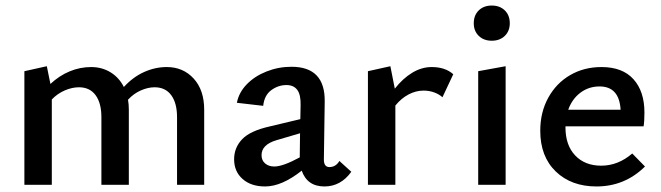

<svg xmlns="http://www.w3.org/2000/svg" viewBox="-20 -667 2387 693"><path d="M717 -271V0H619V-244Q619 -295 598 -323.5Q577 -352 538 -352Q514 -352 488 -340.5Q462 -329 442 -307Q445 -291 445 -271V0H346V-244Q346 -295 325 -323.5Q304 -352 265 -352Q240 -352 213.5 -340.5Q187 -329 167 -308V0H68V-410L149 -428L162 -364Q194 -394 231.5 -409.5Q269 -425 309 -425Q348 -425 379 -406Q410 -387 427 -353Q460 -389 500 -407Q540 -425 582 -425Q641 -425 679 -383.5Q717 -342 717 -271Z M1248 -47Q1210 6 1151 6Q1089 6 1069 -51Q997 6 937 6Q886 6 855.5 -21Q825 -48 825 -92Q825 -134 854 -164.5Q883 -195 955 -211L1064 -237L1065 -287Q1066 -325 1053 -342.5Q1040 -360 1014 -360Q984 -360 959 -341.5Q934 -323 930 -285L835 -296Q842 -333 870.5 -362.5Q899 -392 942 -409Q985 -426 1032 -426Q1154 -426 1152 -300L1149 -91Q1149 -64 1169 -64Q1192 -64 1205 -86ZM1062 -99V-108L1063 -186L978 -161Q924 -145 924 -107Q924 -88 937 -77Q950 -66 970 -66Q1001 -66 1062 -99Z M1616 -399 1577 -316Q1565 -327 1547 -333.5Q1529 -340 1509 -340Q1481 -340 1454.5 -326Q1428 -312 1407 -286V0H1308V-410L1389 -428L1405 -347Q1434 -384 1468 -404.5Q1502 -425 1538 -425Q1587 -425 1616 -399Z M1706 -410 1805 -428V0H1706ZM1690 -583Q1690 -612 1708 -629.5Q1726 -647 1755 -647Q1784 -647 1802 -629.5Q1820 -612 1820 -583Q1820 -555 1802 -537.5Q1784 -520 1755 -520Q1726 -520 1708 -537.5Q1690 -555 1690 -583Z M2308 -66Q2235 6 2133 6Q2042 6 1986 -48Q1930 -102 1930 -195Q1930 -262 1959 -314.5Q1988 -367 2038 -396Q2088 -425 2151 -425Q2227 -425 2266.5 -381Q2306 -337 2306 -261Q2306 -229 2303 -211H2021V-207Q2021 -143 2056 -106Q2091 -69 2150 -69Q2211 -69 2262 -113ZM2031 -271H2220Q2215 -355 2144 -355Q2105 -355 2075 -332.5Q2045 -310 2031 -271Z"/></svg>

Font: Ysabeau Semibold
Style: Regular
Weight: 600
Designer: Christian Thalmann (Catharsis Fonts)
Version: Version 0.003